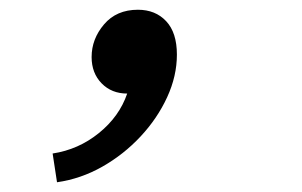

<svg xmlns="http://www.w3.org/2000/svg" viewBox="-20 -184 620 394"><path d="M97 190 88 131Q141 123 183 89Q225 55 241 8Q209 8 188.5 -13Q168 -34 168 -67Q168 -104 193.5 -134Q219 -164 263 -164Q299 -164 321 -140.5Q343 -117 343 -72Q343 -28 323 15.5Q303 59 268.5 96Q234 133 190 158Q146 183 97 190Z"/></svg>

Font: Sometype Mono
Style: Bold Italic
Weight: 700
Italic angle: -12°
Monospace: yes
Designer: Ryoichi Tsunekawa
Foundry: Dharma Type
Version: Version 1.000; ttfautohint (v1.8.3)